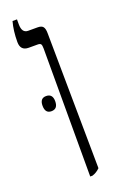

<svg xmlns="http://www.w3.org/2000/svg" viewBox="-132 -684 443 726"><g transform="rotate(-20 89.5 -320.5)"><path d="M98 -509Q98 -522 95 -526.5Q92 -531 82 -531H46Q13 -531 13 -566Q13 -611 23 -647H41V-627Q41 -592 66 -592H104Q120 -592 126 -584Q132 -576 132 -558L138 -13Q124 1 107 6H98ZM45 -337Q71 -337 71 -307Q71 -276 45 -276Q20 -276 20 -307Q20 -337 45 -337Z"/></g></svg>

Font: Noto Serif Hebrew CondLight
Style: Regular
Weight: 300
Width: 3
Designer: Monotype Design Team
Foundry: Monotype Imaging Inc.
Version: Version 1.000